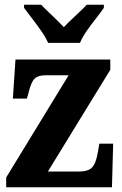

<svg xmlns="http://www.w3.org/2000/svg" viewBox="-20 -786 511 806"><path d="M6 0V-41L268 -470H170Q140 -470 125.5 -456Q111 -442 101 -401L93 -372H34L45 -536H443V-493L181 -66H313Q350 -66 366.5 -83Q383 -100 391 -148L397 -183H455L450 0ZM182 -606Q172 -629 153.5 -655.5Q135 -682 115 -708Q95 -734 81 -753V-766H153Q164 -754 181.5 -737.5Q199 -721 217 -703.5Q235 -686 248 -672Q261 -686 279.5 -703.5Q298 -721 315.5 -737.5Q333 -754 344 -766H416V-753Q403 -734 382.5 -708Q362 -682 343.5 -655.5Q325 -629 316 -606Z"/></svg>

Font: Noto Serif Ethiopic Condensed ExtraBold
Style: Regular
Weight: 800
Width: 3
Designer: Monotype Design Team
Foundry: Monotype Imaging Inc.
Version: Version 2.102; ttfautohint (v1.8.4.7-5d5b)